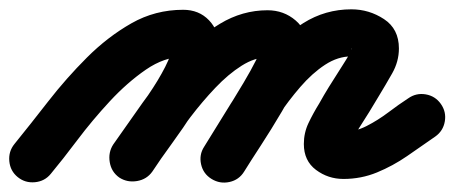

<svg xmlns="http://www.w3.org/2000/svg" viewBox="-64 -329 976 412"><path d="M-26 51Q-42 38 -44 17Q-46 -4 -33 -20Q1 -62 39.5 -111.5Q78 -161 122.5 -205.5Q167 -250 218 -279Q269 -308 329 -308Q363 -308 384.5 -285.5Q406 -263 406 -229Q406 -198 391 -162.5Q376 -127 352.5 -90.5Q329 -54 304.5 -20.5Q280 13 263 39Q263 39 263 39Q263 39 263 39Q251 56 230 59.5Q209 63 192 52Q175 40 171.5 19Q168 -2 179 -19Q191 -35 211.5 -64Q232 -93 254 -125Q276 -157 290.5 -185.5Q305 -214 305 -229Q305 -228 306 -226Q307 -223 309 -221Q313 -213 321 -209Q323 -208 327 -207.5Q331 -207 329 -207Q289 -207 249 -179.5Q209 -152 171.5 -111.5Q134 -71 102 -28.5Q70 14 45 44Q32 60 11 62Q-10 64 -26 51ZM263 39Q251 56 230 59.5Q209 63 192 52Q175 40 171.5 19Q168 -2 179 -19Q207 -59 242 -108.5Q277 -158 318.5 -203.5Q360 -249 408 -278Q456 -307 510 -307Q545 -307 570.5 -285Q596 -263 596 -227Q596 -202 580 -165.5Q564 -129 541 -90Q518 -51 495.5 -16.5Q473 18 460 39Q460 39 460 39Q460 39 460 39Q449 57 428.5 61.5Q408 66 390 55Q372 44 367.5 23.5Q363 3 374 -14Q381 -25 395 -47.5Q409 -70 426 -97.5Q443 -125 459 -152Q475 -179 485 -199Q495 -219 495 -227Q495 -227 495.5 -224.5Q496 -222 497 -219Q501 -211 507 -208Q510 -206 510 -206Q483 -206 454.5 -188Q426 -170 398 -140.5Q370 -111 344.5 -77.5Q319 -44 298 -13Q277 18 263 39Q263 39 263 39Q263 39 263 39ZM390 55Q372 44 367.5 23.5Q363 3 374 -14Q400 -56 431.5 -107Q463 -158 501.5 -204Q540 -250 587 -279.5Q634 -309 690 -309Q728 -309 760 -288Q792 -267 792 -225Q792 -197 777.5 -171.5Q763 -146 749 -123Q749 -123 749 -123Q749 -123 749 -123Q739 -106 728.5 -89Q718 -72 707 -55Q707 -55 707 -55Q707 -55 707 -55Q704 -50 696.5 -38Q689 -26 689 -20Q689 -18 688.5 -22.5Q688 -27 687 -29Q685 -36 677 -41Q669 -46 673 -46Q698 -46 722.5 -58.5Q747 -71 769.5 -88Q792 -105 812 -118Q829 -130 849.5 -126.5Q870 -123 882 -106Q894 -89 890.5 -68.5Q887 -48 870 -36Q840 -15 809.5 6Q779 27 745 41Q711 55 673 55Q640 55 614 35.5Q588 16 588 -20Q588 -44 598 -65Q608 -86 621 -107Q621 -107 621 -107Q621 -107 621 -107Q631 -125 641.5 -142Q652 -159 663 -176Q663 -176 663 -176Q663 -176 663 -176Q666 -181 672.5 -191Q679 -201 685 -211.5Q691 -222 691 -225Q691 -226 690.5 -224.5Q690 -223 691 -221Q691 -218 693 -215Q694 -213 698.5 -210Q703 -207 700 -207Q698 -208 695.5 -208Q693 -208 690 -208Q661 -208 633.5 -190Q606 -172 580.5 -142.5Q555 -113 532.5 -79.5Q510 -46 491.5 -14.5Q473 17 459 39Q448 57 428 61.5Q408 66 390 55Z"/></svg>

Font: FRB American Cursive Ultra
Style: Bold Italic
Weight: 1000
Italic angle: -25°
Version: Version 2.0;Modular Font Editor K font №1